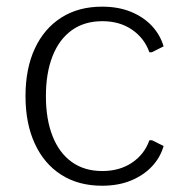

<svg xmlns="http://www.w3.org/2000/svg" viewBox="-20 -559 571 588"><path d="M292.5 9.8Q220.2 9.8 167.7 -23.7Q115.2 -57.1 86.7 -118.9Q58.1 -180.7 58.1 -264.6Q58.1 -349.1 86.7 -410.4Q115.2 -471.7 167.7 -505.1Q220.2 -538.6 292.5 -538.6Q342.8 -538.6 381.3 -522.7Q419.9 -506.8 445.3 -479.5Q470.7 -452.1 481 -417L444.8 -398.9H437.5Q422.4 -441.9 384.5 -468Q346.7 -494.1 293.5 -494.1Q238.3 -494.1 199.7 -466.3Q161.1 -438.5 140.9 -387Q120.6 -335.4 120.6 -264.6Q120.6 -193.8 140.9 -142.3Q161.1 -90.8 199.7 -63Q238.3 -35.2 293.5 -35.2Q346.2 -35.2 384.3 -60.8Q422.4 -86.4 437.5 -129.4H445.8L481 -111.8Q471.2 -77.1 445.8 -49.8Q420.4 -22.5 381.6 -6.3Q342.8 9.8 292.5 9.8Z"/></svg>

Font: Comme ExtraLight
Style: Regular
Weight: 250
Version: Version 1.000;gftools[0.9.27]